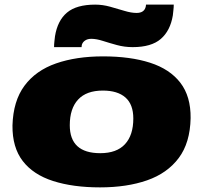

<svg xmlns="http://www.w3.org/2000/svg" viewBox="-20 -802 879 831"><path d="M413 9Q296 9 210 -18.5Q124 -46 78.5 -105Q33 -164 34 -259Q37 -365 86 -431Q135 -497 222.5 -527.5Q310 -558 426 -558Q544 -558 629.5 -530.5Q715 -503 760.5 -444Q806 -385 805 -291Q803 -184 753.5 -118Q704 -52 616.5 -21.5Q529 9 413 9ZM414 -139Q485 -139 521 -178Q557 -217 557 -289Q557 -350 523 -380Q489 -410 425 -410Q354 -410 318 -371Q282 -332 282 -260Q282 -139 414 -139ZM214 -598Q214 -611 215.5 -623Q217 -635 218 -645Q229 -713 270 -747.5Q311 -782 392 -782Q424 -782 456.5 -773Q489 -764 518.5 -755Q548 -746 571 -746Q605 -746 611 -774Q612 -779 612 -782H732Q732 -770 730.5 -758Q729 -746 728 -735Q717 -669 676 -633.5Q635 -598 554 -598Q519 -598 486 -607Q453 -616 425 -625Q397 -634 375 -634Q359 -634 348 -626.5Q337 -619 334 -607Q333 -601 333 -598Z"/></svg>

Font: Georama ExtraExtended ExtraBold
Style: Italic
Weight: 800
Width: 8
Italic angle: -9°
Designer: Jean-Baptiste Levee
Foundry: Production Type
Version: Version 1.000